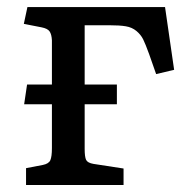

<svg xmlns="http://www.w3.org/2000/svg" viewBox="-20 -527 546 547"><path d="M54.2 0V-47.9L102.1 -57.1Q119.1 -60.5 123.5 -70.8Q127.9 -81.1 127.9 -105V-230H48.8L57.1 -286.1H127.9V-412.1Q127 -429.2 121.3 -437.5Q115.7 -445.8 98.1 -449.2L47.9 -459L58.1 -506.8H450.2L476.1 -328.1L424.8 -315.9L404.8 -373Q394.5 -401.4 387.9 -414.8Q381.3 -428.2 368.7 -438.7Q356 -449.2 338.4 -452.1Q320.8 -455.1 290 -455.1H221.2V-286.1H313V-230H221.2V-103Q221.2 -80.1 225.3 -71.5Q229.5 -63 246.1 -60.1L332 -46.9V0Z"/></svg>

Font: Literata Book
Style: Regular
Weight: 400
Designer: Latin by Veronika Burian and Jose Scaglione. Greek by Irene Vlachou. Cyrillic by Vera Evstafieva
Foundry: TypeTogether
Version: Version 2.003;PS 002.003;hotconv 1.0.88;makeotf.lib2.5.64775